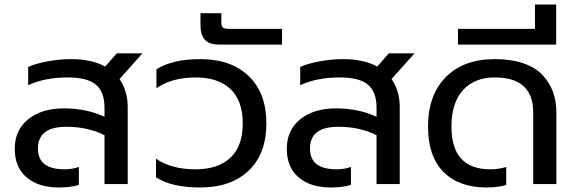

<svg xmlns="http://www.w3.org/2000/svg" viewBox="-20 -810 2534 845"><path d="M238.8 15.1Q149.4 15.1 97.2 -29.3Q44.9 -73.7 44.9 -155.8Q44.9 -236.8 103.8 -284.9Q162.6 -333 262.2 -333Q361.3 -333 439.9 -295.9V-336.9Q439.9 -405.3 402.1 -437.3Q364.3 -469.2 277.8 -469.2Q177.2 -469.2 104 -435.1V-515.1Q134.8 -529.8 188.5 -539.8Q242.2 -549.8 293 -549.8Q383.3 -549.8 442.9 -517.1L494.1 -575.2H606.9L505.9 -461.9Q542 -410.2 542 -338.9V0H439.9V-214.8Q367.2 -252 272.9 -252Q208 -252 177.5 -227.8Q147 -203.6 147 -155.8Q147 -64.9 264.2 -64.9Q298.8 -64.9 327.1 -75.2V3.9Q289.6 15.1 238.8 15.1Z M861.8 15.1Q734.4 15.1 666.5 -29.8V-111.8Q732.9 -64.9 841.8 -64.9Q939.5 -64.9 993.9 -115.7Q1048.3 -166.5 1048.3 -267.1Q1048.3 -367.2 994.1 -418.2Q939.9 -469.2 841.8 -469.2Q736.8 -469.2 668.5 -421.9V-504.9Q738.3 -549.8 861.8 -549.8Q996.6 -549.8 1074.5 -475.3Q1152.3 -400.9 1152.3 -267.1Q1152.3 -133.3 1074.5 -59.1Q996.6 15.1 861.8 15.1Z M944.3 -613.8Q900.9 -613.8 881.6 -635.3Q862.3 -656.7 862.3 -700.2V-752H954.1V-711.9Q954.1 -695.3 960.7 -689.2Q967.3 -683.1 985.4 -683.1H1221.2V-613.8Z M1436 15.1Q1346.7 15.1 1294.4 -29.3Q1242.2 -73.7 1242.2 -155.8Q1242.2 -236.8 1301 -284.9Q1359.9 -333 1459.5 -333Q1558.6 -333 1637.2 -295.9V-336.9Q1637.2 -405.3 1599.4 -437.3Q1561.5 -469.2 1475.1 -469.2Q1374.5 -469.2 1301.3 -435.1V-515.1Q1332 -529.8 1385.7 -539.8Q1439.5 -549.8 1490.2 -549.8Q1580.6 -549.8 1640.1 -517.1L1691.4 -575.2H1804.2L1703.1 -461.9Q1739.3 -410.2 1739.3 -338.9V0H1637.2V-214.8Q1564.5 -252 1470.2 -252Q1405.3 -252 1374.8 -227.8Q1344.2 -203.6 1344.2 -155.8Q1344.2 -64.9 1461.4 -64.9Q1496.1 -64.9 1524.4 -75.2V3.9Q1486.8 15.1 1436 15.1Z M2120.6 15.1Q2000.5 15.1 1932.1 -53Q1863.8 -121.1 1863.8 -252.9Q1863.8 -391.6 1942.1 -470.7Q2020.5 -549.8 2157.7 -549.8Q2231 -549.8 2284.9 -530.8Q2338.9 -511.7 2369.4 -478Q2399.9 -444.3 2414.3 -403.6Q2428.7 -362.8 2428.7 -314V0H2326.7V-314.9Q2326.7 -469.2 2157.7 -469.2Q2068.4 -469.2 2017.6 -413.3Q1966.8 -357.4 1966.8 -252.9Q1966.8 -64.9 2137.7 -64.9Q2174.8 -64.9 2208 -75.2V3.9Q2171.9 15.1 2120.6 15.1Z M1995.6 -613.8V-683.1H2334.5V-790H2427.7V-613.8Z"/></svg>

Font: Prompt
Style: Regular
Weight: 400
Designer: Katatrad Team
Foundry: CadsonDemak
Version: Version 1.000;PS 001.000;hotconv 1.0.88;makeotf.lib2.5.64775